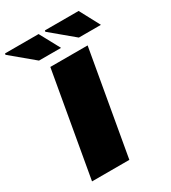

<svg xmlns="http://www.w3.org/2000/svg" viewBox="-250 -993 982 1101"><g transform="rotate(-30 241.0 -442.5)"><path d="M28 0 149 -688H396L275 0ZM111 -752 -39 -877 -37 -885H185L257 -752ZM375 -752 225 -877 227 -885H450L521 -752Z"/></g></svg>

Font: Archivo Expanded Black
Style: Italic
Weight: 900
Width: 7
Italic angle: -10°
Designer: Hector Gatti
Foundry: Omnibus-Type
Version: Version 2.001